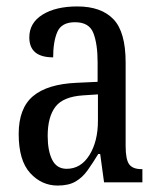

<svg xmlns="http://www.w3.org/2000/svg" viewBox="-20 -566 494 596"><path d="M159 10Q109 10 73.5 -29Q38 -68 38 -150Q38 -230 82.5 -267.5Q127 -305 218 -309L283 -312V-373Q283 -429 270 -463Q257 -497 213 -497Q171 -497 158 -467Q145 -437 145 -388Q71 -388 71 -450Q71 -495 112 -520.5Q153 -546 220 -546Q294 -546 332 -506.5Q370 -467 370 -372V-113Q370 -71 381 -56Q392 -41 419 -41H422V0H303L291 -88H285Q268 -60 252 -37.5Q236 -15 214.5 -2.5Q193 10 159 10ZM187 -42Q231 -42 257.5 -84.5Q284 -127 284 -191V-273L238 -270Q176 -266 152 -234.5Q128 -203 128 -144Q128 -98 142 -70Q156 -42 187 -42Z"/></svg>

Font: Noto Serif Thai ExtraCondensed
Style: Regular
Weight: 400
Width: 2
Designer: Monotype Design Team
Foundry: Monotype Imaging Inc.
Version: Version 2.002; ttfautohint (v1.8.4.7-5d5b)